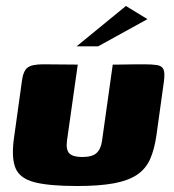

<svg xmlns="http://www.w3.org/2000/svg" viewBox="-20 -615 582 642"><path d="M240 -399 204 -145Q200 -114 212 -102Q224 -90 255 -90Q288 -90 302.5 -103Q317 -116 321 -143L357 -399Q358 -399 372.5 -399Q387 -399 406.5 -399.5Q426 -400 442 -400Q458 -400 461 -400Q488 -400 504.5 -397.5Q521 -395 526.5 -383.5Q532 -372 528 -342L503 -162Q496 -114 481.5 -82Q467 -50 438 -30.5Q409 -11 360.5 -2Q312 7 238 7Q145 7 96 -5.5Q47 -18 32.5 -51.5Q18 -85 26 -148L53 -342Q57 -376 71 -388Q85 -400 124 -400Q154 -400 182 -399.5Q210 -399 240 -399ZM236 -460 401 -595 473 -551 308 -460Z"/></svg>

Font: Genos ExtraBold
Style: Italic
Weight: 800
Italic angle: -8°
Version: Version 1.010